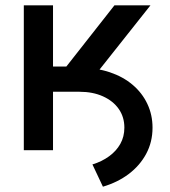

<svg xmlns="http://www.w3.org/2000/svg" viewBox="-20 -560 634 716"><path d="M133.8 -217.8V-307.1H279.8Q340.3 -307.1 389.6 -290.5Q439 -273.9 474.6 -243.7Q510.3 -213.4 529.5 -172.6Q548.8 -131.8 548.8 -84Q548.8 -30.3 525.1 13.7Q501.5 57.6 460 88.9Q418.5 120.1 363.8 136.2L324.7 53.2Q359.9 42.5 386.7 22.9Q413.6 3.4 428.7 -23.4Q443.8 -50.3 443.8 -84Q443.8 -123.5 422.9 -153.6Q401.9 -183.6 364 -200.7Q326.2 -217.8 276.4 -217.8ZM68.8 0V-540H177.7V-312H227.5L406.7 -540H541L285.6 -217.8H177.7V0Z"/></svg>

Font: V-Inter
Style: Medium-500
Weight: 500
Designer: Rasmus Andersson
Foundry: rsms
Version: Version 4.000;git-4146feb